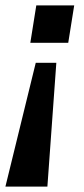

<svg xmlns="http://www.w3.org/2000/svg" viewBox="-41 -509 309 709"><path d="M-21 180 91 -277H167L134 180ZM71 -351 93 -489H233L211 -351Z"/></svg>

Font: Nunito Sans 12pt ExtraLight 12pt
Style: Bold Italic
Weight: 700
Italic angle: -9°
Version: Version 3.101;gftools[0.9.27]